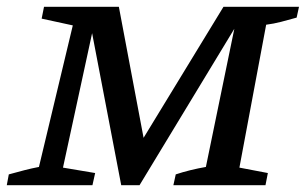

<svg xmlns="http://www.w3.org/2000/svg" viewBox="-28 -547 903 567"><path d="M-8 0 -2 -32Q23 -39 44.5 -44.5Q66 -50 87 -54L187 -472L95 -492L102 -527H323L396 -140L632 -527H855L848 -495Q823 -488 802 -482.5Q781 -477 758 -474L679 -52L763 -36L756 0H484L491 -32Q512 -39 534.5 -44.5Q557 -50 580 -54L664 -462L384 0H330L244 -449L158 -52L253 -36L245 0Z"/></svg>

Font: Piazzolla SC Medium
Style: Italic
Weight: 500
Italic angle: -11.3°
Designer: Juan Pablo del Peral
Foundry: Huerta Tipografica
Version: Version 1.330